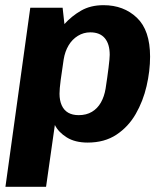

<svg xmlns="http://www.w3.org/2000/svg" viewBox="-20 -541 634 742"><path d="M1 181 97 -511H222L229 -448Q257 -479 293.5 -500Q330 -521 380 -521Q458 -521 509 -472.5Q560 -424 560 -322Q560 -267 546.5 -208.5Q533 -150 504.5 -100.5Q476 -51 430 -20.5Q384 10 319 10Q270 10 238 -10Q206 -30 192 -58L158 181ZM284 -96Q314 -96 335.5 -109Q357 -122 370 -145Q383 -168 388 -198Q395 -243 399.5 -279.5Q404 -316 404 -329Q404 -371 385 -393.5Q366 -416 329 -416Q303 -416 281 -402.5Q259 -389 245 -365.5Q231 -342 226 -311Q219 -266 214.5 -231.5Q210 -197 210 -179Q210 -153 218.5 -134Q227 -115 243.5 -105.5Q260 -96 284 -96Z"/></svg>

Font: Chivo Medium
Style: Bold Italic
Weight: 700
Italic angle: -8.05°
Version: Version 2.002